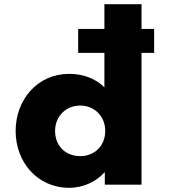

<svg xmlns="http://www.w3.org/2000/svg" viewBox="-20 -880 809 915"><path d="M242.5 -256C242.5 -327 295.5 -377 362.5 -377C428.5 -377 481.5 -327 481.5 -256C481.5 -186 431.5 -136 362.5 -136C290.5 -136 242.5 -186 242.5 -256ZM352.5 -742V-628H477.5V-464C435.5 -505 378.5 -528 309.5 -528C159.5 -528 54.5 -406 54.5 -256C54.5 -106 159.5 15 309.5 15C379.5 15 439.5 -16 477.5 -58H479.5V0H654.5V-628H714.5V-742H654.5V-860H477.5V-742Z"/></svg>

Font: Sztylet
Style: Bd
Weight: 700
Foundry: Cannot Into Space Fonts, PlusOne Fonts
Version: Version 0.12